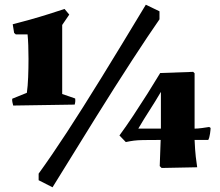

<svg xmlns="http://www.w3.org/2000/svg" viewBox="-20 -710 932 815"><path d="M36 -262Q34 -270 32.5 -277Q31 -284 32 -291L94 -316Q98 -344 99.5 -382.5Q101 -421 101 -460Q101 -490 100 -517.5Q99 -545 97 -564H47L40 -570L34 -607Q66 -615 107 -626.5Q148 -638 187.5 -650.5Q227 -663 254 -672L274 -648L244 -604V-311L299 -292Q300 -285 299.5 -279Q299 -273 297 -266Q232 -265 166.5 -264Q101 -263 36 -262ZM203 85 144 55V27Q199 -49 264 -148.5Q329 -248 411 -381Q493 -514 599 -690L657 -662V-628Q611 -562 541 -454.5Q471 -347 385 -209Q299 -71 203 85ZM666 3 658 -5 662 -116Q614 -116 588.5 -115.5Q563 -115 548 -113Q533 -111 514 -107L487 -135Q515 -173 545.5 -219Q576 -265 606 -312.5Q636 -360 660 -400L800 -405L806 -399V-164Q819 -164 837.5 -166.5Q856 -169 868 -171L874 -167Q874 -160 871.5 -142.5Q869 -125 864 -116H806Q808 -71 811 -45Q814 -19 817 0ZM567 -164H663V-320Q639 -279 615 -242Q591 -205 567 -164Z"/></svg>

Font: Labrada Black
Style: Regular
Weight: 900
Designer: Mercedes Jáuregui
Foundry: Omnibus-Type Team
Version: Version 1.000; ttfautohint (v1.8.4.7-5d5b)